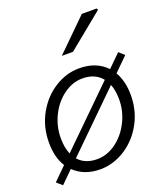

<svg xmlns="http://www.w3.org/2000/svg" viewBox="-152 -921 898 1048"><g transform="rotate(-20 297.0 -397.0)"><path d="M102 -44 32 25 0 -3 75 -77Q39 -133 39 -219Q39 -311 80.5 -385.5Q122 -460 189.5 -502.5Q257 -545 332 -545Q431 -545 490 -483L563 -555L594 -527L515 -449Q548 -392 548 -312Q548 -221 506.5 -146.5Q465 -72 397 -29.5Q329 13 254 13Q161 13 102 -44ZM480 -311Q480 -363 465 -400L148 -89Q187 -45 256 -45Q315 -45 366.5 -82.5Q418 -120 449 -181.5Q480 -243 480 -311ZM125 -126 443 -438Q403 -487 330 -487Q272 -487 220.5 -449.5Q169 -412 138.5 -350.5Q108 -289 108 -220Q108 -165 125 -126ZM448 -819H534L539 -810L332 -641H267Z"/></g></svg>

Font: Nebula Sans Book
Style: Regular
Weight: 400
Italic angle: -9°
Designer: Paul D. Hunt for Adobe (as Source Sans)
Foundry: Nebula Entertainment & Broadcasting LLC
Version: Version 1.010